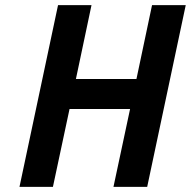

<svg xmlns="http://www.w3.org/2000/svg" viewBox="-20 -731 747 751"><path d="M207 -710.9H337.9L276.9 -421.9H513.7L574.7 -710.9H706.5L555.7 0H423.8L488.8 -304.7H252L187 0H56.2Z"/></svg>

Font: Tuffy
Style: BoldItalic
Weight: 700
Italic angle: -12°
Designer: Thatcher Ulrich, Karoly Barta, Michael Everson
Version: Version 001.271